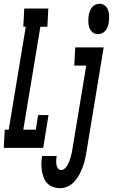

<svg xmlns="http://www.w3.org/2000/svg" viewBox="-53 -780 596 1013"><path d="M-33 0 -28 -96H-7L83 -639H70L75 -735H202L197 -639H160L70 -96H136L148 -173H203L175 0ZM464 -600Q447 -600 435 -610Q423 -620 418 -635Q413 -650 413 -666.5Q413 -683 415 -699Q417 -710 421 -721Q425 -732 432.5 -741.5Q440 -751 450.5 -755.5Q461 -760 472 -760Q489 -760 501 -750Q513 -740 518 -725Q523 -710 523 -693.5Q523 -677 521 -661Q519 -650 515 -639Q511 -628 503.5 -618.5Q496 -609 485.5 -604.5Q475 -600 464 -600ZM265 213Q246 213 228 207Q210 201 197 187.5Q184 174 177.5 156.5Q171 139 168 120.5Q165 102 165.5 82Q166 62 169 43H246Q244 54 243.5 65.5Q243 77 244.5 88Q246 99 252.5 108Q259 117 270 117Q281 117 289.5 108.5Q298 100 303.5 90Q309 80 313 69.5Q317 59 320 49Q323 39 325 28Q327 17 329 7L402 -434H339L344 -530H494L403 22Q400 43 395 63.5Q390 84 382.5 103.5Q375 123 365 142Q355 161 340 177.5Q325 194 305 203.5Q285 213 265 213Z"/></svg>

Font: Iosevka Curly Slab Oblique
Style: Bold
Weight: 700
Italic angle: -9°
Monospace: yes
Designer: Belleve Invis
Foundry: Belleve Invis
Version: Version 11.1.0; ttfautohint (v1.8.3)